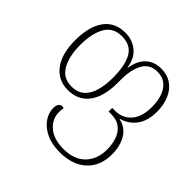

<svg xmlns="http://www.w3.org/2000/svg" viewBox="-197 -731 1166 1166"><g transform="rotate(45 386.5 -148.0)"><path d="M472 250Q402 250 353 226Q304 202 279 165Q254 128 254 87Q254 64 263.5 52.5Q273 41 285 41Q293 41 300 45Q296 62 296 78Q296 140 343.5 180Q391 220 473 220Q565 220 614.5 169Q664 118 664 35Q664 -13 650 -51.5Q636 -90 606.5 -112.5Q577 -135 532 -135H507V-166H531Q594 -166 634 -210.5Q674 -255 674 -342Q674 -390 660.5 -429.5Q647 -469 619 -492.5Q591 -516 546 -516Q482 -516 452.5 -464.5Q423 -413 423 -324V-298Q423 -180 375.5 -116Q328 -52 239 -52Q155 -52 106 -116.5Q57 -181 57 -298Q57 -415 104 -480.5Q151 -546 242 -546Q301 -546 345 -510.5Q389 -475 399 -406H402Q412 -475 451.5 -510.5Q491 -546 548 -546Q602 -546 639.5 -519.5Q677 -493 696.5 -447.5Q716 -402 716 -344Q716 -263 681 -216Q646 -169 588 -152V-149Q646 -137 676 -87Q706 -37 706 33Q706 135 643 192.5Q580 250 472 250ZM239 -83Q292 -83 323 -111.5Q354 -140 367.5 -189Q381 -238 381 -298Q381 -403 349.5 -459.5Q318 -516 242 -516Q166 -516 132.5 -457Q99 -398 99 -298Q99 -203 133 -143Q167 -83 239 -83Z"/></g></svg>

Font: Noto Serif Georgian SemiCondensed ExtraLight
Style: Regular
Weight: 200
Width: 4
Designer: Monotype Design Team, Akaki Razmadze
Foundry: Google LLC
Version: Version 2.003; ttfautohint (v1.8.4.7-5d5b)